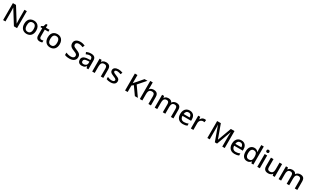

<svg xmlns="http://www.w3.org/2000/svg" viewBox="621 -3873 11309 6997"><g transform="rotate(30 6275.5 -375.0)"><path d="M680 0H548L188 -577H184Q186 -554 187.5 -522Q189 -490 190.5 -455Q192 -420 192 -385V0H93V-714H224L583 -140H587Q586 -157 584.5 -189Q583 -221 581.5 -258Q580 -295 580 -325V-714H680Z M1332 -271Q1332 -203 1314 -151Q1296 -99 1263 -63Q1230 -27 1182.5 -8.5Q1135 10 1077 10Q1023 10 977 -8.5Q931 -27 897 -63Q863 -99 844.5 -151Q826 -203 826 -271Q826 -360 856.5 -422Q887 -484 944 -516.5Q1001 -549 1080 -549Q1154 -549 1210.5 -516.5Q1267 -484 1299.5 -422Q1332 -360 1332 -271ZM935 -271Q935 -210 950 -166Q965 -122 997 -98.5Q1029 -75 1079 -75Q1129 -75 1160.5 -98.5Q1192 -122 1207 -166Q1222 -210 1222 -271Q1222 -332 1206.5 -374.5Q1191 -417 1159.5 -440Q1128 -463 1078 -463Q1003 -463 969 -412Q935 -361 935 -271Z M1661 -76Q1682 -76 1703 -80Q1724 -84 1739 -89V-9Q1722 -1 1694.5 4.5Q1667 10 1637 10Q1593 10 1557 -5Q1521 -20 1498.5 -57Q1476 -94 1476 -161V-458H1402V-506L1480 -546L1518 -660H1583V-539H1734V-458H1583V-165Q1583 -120 1604.5 -98Q1626 -76 1661 -76Z M2322 -271Q2322 -203 2304 -151Q2286 -99 2253 -63Q2220 -27 2172.5 -8.5Q2125 10 2067 10Q2013 10 1967 -8.5Q1921 -27 1887 -63Q1853 -99 1834.5 -151Q1816 -203 1816 -271Q1816 -360 1846.5 -422Q1877 -484 1934 -516.5Q1991 -549 2070 -549Q2144 -549 2200.5 -516.5Q2257 -484 2289.5 -422Q2322 -360 2322 -271ZM1925 -271Q1925 -210 1940 -166Q1955 -122 1987 -98.5Q2019 -75 2069 -75Q2119 -75 2150.5 -98.5Q2182 -122 2197 -166Q2212 -210 2212 -271Q2212 -332 2196.5 -374.5Q2181 -417 2149.5 -440Q2118 -463 2068 -463Q1993 -463 1959 -412Q1925 -361 1925 -271Z M3144 -196Q3144 -133 3113 -87Q3082 -41 3024 -15.5Q2966 10 2884 10Q2842 10 2805.5 6Q2769 2 2739 -6Q2709 -14 2684 -26V-127Q2724 -109 2778.5 -95.5Q2833 -82 2888 -82Q2937 -82 2969.5 -95Q3002 -108 3018.5 -131.5Q3035 -155 3035 -186Q3035 -218 3020.5 -240Q3006 -262 2971 -281.5Q2936 -301 2874 -324Q2814 -346 2773.5 -374Q2733 -402 2712.5 -441.5Q2692 -481 2692 -537Q2692 -596 2722 -637.5Q2752 -679 2805 -701.5Q2858 -724 2927 -724Q2988 -724 3038.5 -712Q3089 -700 3130 -682L3096 -592Q3057 -609 3013.5 -620.5Q2970 -632 2925 -632Q2883 -632 2855.5 -620Q2828 -608 2814.5 -587Q2801 -566 2801 -538Q2801 -505 2815.5 -483Q2830 -461 2863.5 -443Q2897 -425 2954 -402Q3015 -379 3057.5 -352.5Q3100 -326 3122 -289Q3144 -252 3144 -196Z M3485 -548Q3584 -548 3633 -503.5Q3682 -459 3682 -365V0H3606L3585 -75H3581Q3558 -46 3533.5 -27Q3509 -8 3477.5 1Q3446 10 3401 10Q3353 10 3314.5 -7.5Q3276 -25 3254 -61Q3232 -97 3232 -153Q3232 -234 3295 -277.5Q3358 -321 3486 -325L3577 -328V-356Q3577 -418 3550 -442Q3523 -466 3474 -466Q3434 -466 3395.5 -453.5Q3357 -441 3323 -425L3291 -502Q3328 -522 3378 -535Q3428 -548 3485 -548ZM3504 -256Q3413 -253 3377.5 -227Q3342 -201 3342 -154Q3342 -112 3367 -92.5Q3392 -73 3432 -73Q3494 -73 3535.5 -107.5Q3577 -142 3577 -212V-259Z M4115 -549Q4210 -549 4259.5 -502.5Q4309 -456 4309 -351V0H4204V-336Q4204 -399 4177 -430Q4150 -461 4093 -461Q4011 -461 3979.5 -412.5Q3948 -364 3948 -272V0H3842V-539H3926L3941 -466H3946Q3964 -494 3990.5 -512.5Q4017 -531 4049 -540Q4081 -549 4115 -549Z M4829 -152Q4829 -100 4803.5 -64Q4778 -28 4729 -9Q4680 10 4611 10Q4555 10 4513 1.5Q4471 -7 4437 -23V-117Q4473 -99 4520 -86Q4567 -73 4611 -73Q4672 -73 4699.5 -92Q4727 -111 4727 -143Q4727 -162 4716 -176.5Q4705 -191 4677 -206Q4649 -221 4597 -241Q4546 -261 4510.5 -281.5Q4475 -302 4455.5 -330.5Q4436 -359 4436 -403Q4436 -474 4493 -511.5Q4550 -549 4642 -549Q4692 -549 4735.5 -539Q4779 -529 4819 -511L4785 -432Q4750 -446 4712 -456.5Q4674 -467 4637 -467Q4589 -467 4563.5 -451.5Q4538 -436 4538 -409Q4538 -390 4550 -375.5Q4562 -361 4591.5 -347.5Q4621 -334 4671 -314Q4722 -295 4757 -274.5Q4792 -254 4810.5 -225Q4829 -196 4829 -152Z M5764 0H5638L5405 -329L5335 -270V0H5226V-714H5335V-370Q5362 -402 5390 -434Q5418 -466 5447 -497L5632 -714H5756L5483 -401Z M5952 -558Q5952 -531 5950.5 -507Q5949 -483 5947 -466H5953Q5970 -494 5995.5 -512Q6021 -530 6052.5 -539Q6084 -548 6117 -548Q6181 -548 6224.5 -527.5Q6268 -507 6290.5 -464Q6313 -421 6313 -351V0H6208V-336Q6208 -399 6181 -430Q6154 -461 6097 -461Q6042 -461 6010.5 -439Q5979 -417 5965.5 -374.5Q5952 -332 5952 -271V0H5846V-760H5952Z M7076 -549Q7168 -549 7214 -502.5Q7260 -456 7260 -351V0H7154V-337Q7154 -400 7129 -430.5Q7104 -461 7053 -461Q6980 -461 6949.5 -417Q6919 -373 6919 -289V0H6813V-337Q6813 -379 6802 -406.5Q6791 -434 6769 -447.5Q6747 -461 6711 -461Q6661 -461 6632.5 -439Q6604 -417 6591.5 -375Q6579 -333 6579 -272V0H6473V-539H6557L6572 -467H6577Q6594 -494 6618.5 -512.5Q6643 -531 6673 -540Q6703 -549 6737 -549Q6799 -549 6840 -527.5Q6881 -506 6901 -461H6906Q6933 -506 6978.5 -527.5Q7024 -549 7076 -549Z M7634 -549Q7705 -549 7756.5 -519.5Q7808 -490 7835 -435Q7862 -380 7862 -305V-246H7500Q7502 -164 7544 -120Q7586 -76 7662 -76Q7713 -76 7753 -85.5Q7793 -95 7836 -114V-26Q7795 -8 7754 1Q7713 10 7655 10Q7577 10 7517.5 -20.5Q7458 -51 7424.5 -113Q7391 -175 7391 -266Q7391 -356 7421 -419Q7451 -482 7506 -515.5Q7561 -549 7634 -549ZM7635 -467Q7577 -467 7543 -430Q7509 -393 7502 -325H7756Q7756 -368 7742.5 -399Q7729 -430 7702.5 -448.5Q7676 -467 7635 -467Z M8259 -549Q8274 -549 8291.5 -547.5Q8309 -546 8321 -543L8309 -444Q8296 -447 8281 -449Q8266 -451 8249 -451Q8221 -451 8194 -439.5Q8167 -428 8146 -407Q8125 -386 8112.5 -355Q8100 -324 8100 -283V0H7994V-539H8078L8092 -443H8097Q8113 -472 8137 -496.5Q8161 -521 8192 -535Q8223 -549 8259 -549Z M9003 0 8784 -606H8780Q8782 -586 8783.5 -554.5Q8785 -523 8786 -486Q8787 -449 8787 -411V0H8688V-714H8844L9051 -143H9055L9265 -714H9419V0H9315V-416Q9315 -451 9316 -486.5Q9317 -522 9319 -553Q9321 -584 9322 -605H9318L9096 0Z M9809 -549Q9880 -549 9931.5 -519.5Q9983 -490 10010 -435Q10037 -380 10037 -305V-246H9675Q9677 -164 9719 -120Q9761 -76 9837 -76Q9888 -76 9928 -85.5Q9968 -95 10011 -114V-26Q9970 -8 9929 1Q9888 10 9830 10Q9752 10 9692.5 -20.5Q9633 -51 9599.5 -113Q9566 -175 9566 -266Q9566 -356 9596 -419Q9626 -482 9681 -515.5Q9736 -549 9809 -549ZM9810 -467Q9752 -467 9718 -430Q9684 -393 9677 -325H9931Q9931 -368 9917.5 -399Q9904 -430 9877.5 -448.5Q9851 -467 9810 -467Z M10355 10Q10258 10 10199 -60Q10140 -130 10140 -269Q10140 -407 10199.5 -478Q10259 -549 10357 -549Q10399 -549 10429 -538.5Q10459 -528 10481.5 -510Q10504 -492 10520 -470H10525Q10524 -484 10521.5 -511.5Q10519 -539 10519 -558V-760H10625V0H10541L10523 -72H10519Q10503 -49 10480.5 -30.5Q10458 -12 10427.5 -1Q10397 10 10355 10ZM10381 -77Q10459 -77 10490.5 -120.5Q10522 -164 10522 -252V-267Q10522 -361 10492 -411Q10462 -461 10380 -461Q10315 -461 10282 -409Q10249 -357 10249 -266Q10249 -175 10282 -126Q10315 -77 10381 -77Z M10895 -539V0H10789V-539ZM10843 -744Q10867 -744 10885 -730Q10903 -716 10903 -683Q10903 -651 10885 -636.5Q10867 -622 10843 -622Q10817 -622 10799.5 -636.5Q10782 -651 10782 -683Q10782 -716 10799.5 -730Q10817 -744 10843 -744Z M11523 -539V0H11438L11423 -71H11418Q11401 -43 11374 -25Q11347 -7 11315 1.5Q11283 10 11248 10Q11186 10 11142.5 -10.5Q11099 -31 11076 -74.5Q11053 -118 11053 -186V-539H11161V-202Q11161 -140 11187.5 -108.5Q11214 -77 11270 -77Q11326 -77 11358 -99Q11390 -121 11403 -163.5Q11416 -206 11416 -267V-539Z M12289 -549Q12381 -549 12427 -502.5Q12473 -456 12473 -351V0H12367V-337Q12367 -400 12342 -430.5Q12317 -461 12266 -461Q12193 -461 12162.5 -417Q12132 -373 12132 -289V0H12026V-337Q12026 -379 12015 -406.5Q12004 -434 11982 -447.5Q11960 -461 11924 -461Q11874 -461 11845.5 -439Q11817 -417 11804.5 -375Q11792 -333 11792 -272V0H11686V-539H11770L11785 -467H11790Q11807 -494 11831.5 -512.5Q11856 -531 11886 -540Q11916 -549 11950 -549Q12012 -549 12053 -527.5Q12094 -506 12114 -461H12119Q12146 -506 12191.5 -527.5Q12237 -549 12289 -549Z"/></g></svg>

Font: Noto Sans Khmer Medium
Style: Regular
Weight: 500
Version: Version 2.003